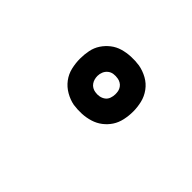

<svg xmlns="http://www.w3.org/2000/svg" viewBox="-32 -987 665 665"><g transform="rotate(-45 300.0 -655.0)"><path d="M353 -525Q332 -525 311.5 -529.5Q291 -534 275 -544.5Q259 -555 247 -570.5Q235 -586 229 -605.5Q223 -625 222 -645.5Q221 -666 224 -687Q228 -708 239.5 -728Q251 -748 269 -761.5Q287 -775 309 -780Q331 -785 352 -785Q373 -785 393 -781Q413 -777 429.5 -766Q446 -755 458 -739.5Q470 -724 475.5 -705Q481 -686 482 -665Q483 -644 480 -624Q476 -602 465 -582Q454 -562 435.5 -548.5Q417 -535 395.5 -530Q374 -525 353 -525ZM352 -611Q360 -611 367 -612.5Q374 -614 380.5 -618.5Q387 -623 391 -630Q395 -637 396 -644Q398 -655 396.5 -665.5Q395 -676 388.5 -684Q382 -692 372.5 -696Q363 -700 353 -700Q345 -700 337.5 -698Q330 -696 323.5 -691.5Q317 -687 313 -680Q309 -673 308 -666Q306 -655 308 -644.5Q310 -634 316 -626Q322 -618 332 -614.5Q342 -611 352 -611Z"/></g></svg>

Font: Iosevka Extended
Style: Bold Italic
Weight: 700
Width: 7
Italic angle: -9°
Monospace: yes
Designer: Belleve Invis
Foundry: Belleve Invis
Version: Version 32.5.0; ttfautohint (v1.8.4)